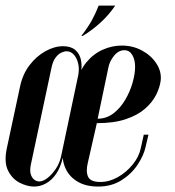

<svg xmlns="http://www.w3.org/2000/svg" viewBox="-32 -664 629 689"><path d="M264.8 -535H259.8Q284.5 -567.2 298 -591.9Q311.5 -616.5 322 -643.8H381.5Q358 -609.5 327.9 -582.2Q297.8 -555 264.8 -535ZM248.8 -394.2Q253.2 -418.2 248.2 -437.6Q243.2 -457 232.4 -468.5Q221.5 -480 207.2 -480Q198.5 -480 187.8 -475Q177 -470 167.2 -457Q157.5 -444 152.8 -421L78.8 -73.8Q74.5 -53.2 78.1 -39.9Q81.8 -26.5 90.5 -19.6Q99.2 -12.8 109.2 -12.8Q122.2 -12.8 138.1 -25Q154 -37.2 167.8 -57.4Q181.5 -77.5 187 -102ZM193.2 -98Q185.5 -64 169.9 -40.8Q154.2 -17.5 133.4 -6Q112.5 5.5 90.2 5.5Q66 5.5 39.1 -8Q12.2 -21.5 -2.9 -51.4Q-18 -81.2 -7.8 -130.5L40.2 -354.5Q49.5 -398 74 -430.1Q98.5 -462.2 130.9 -480.2Q163.2 -498.2 194.5 -498.2Q222 -498.2 238 -484.8Q254 -471.2 258.6 -448.5Q263.2 -425.8 257.8 -396.2ZM196 -140 242.8 -360.5Q252 -408.5 277.2 -439.4Q302.5 -470.2 336.1 -485.4Q369.8 -500.5 405 -500.5Q445 -500.5 477.9 -482.5Q510.8 -464.5 529.2 -436.1Q547.8 -407.8 544.8 -376.2Q541.8 -350.8 528.5 -324.1Q515.2 -297.5 488.8 -274.1Q462.2 -250.8 419.6 -236.4Q377 -222 315.5 -222L283 -79.2Q275.5 -48.2 284.2 -29.6Q293 -11 328.2 -11Q360.2 -11 391.1 -28.5Q422 -46 444.4 -73.8Q466.8 -101.5 473.2 -132.2L484 -180.8H500.8L490 -135.2Q483.5 -105.5 461.4 -72.4Q439.2 -39.2 403.5 -16.9Q367.8 5.5 320.5 5.5Q273.5 5.5 242.8 -14.4Q212 -34.2 199.9 -67.5Q187.8 -100.8 196 -140ZM318.5 -238Q349.8 -238 374.9 -257.1Q400 -276.2 417.4 -305.9Q434.8 -335.5 443.8 -367.4Q452.8 -399.2 452.8 -424Q452.8 -450 442.6 -466.9Q432.5 -483.8 414.2 -483.8Q393.5 -483.8 377.2 -463.9Q361 -444 356.8 -421Z"/></svg>

Font: Emberly Black
Style: Italic
Weight: 900
Italic angle: -12°
Designer: Rajesh Rajput
Foundry: Rajesh Rajput
Version: Version 1.000